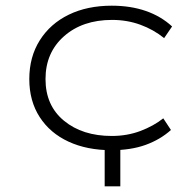

<svg xmlns="http://www.w3.org/2000/svg" viewBox="-20 -520 658 675"><path d="M348 135V-26H403V135ZM372 8Q286 8 221 -22Q156 -52 119.5 -108.5Q83 -165 83 -242Q83 -320 120 -378.5Q157 -437 222 -468.5Q287 -500 373 -500Q439 -500 492.5 -481.5Q546 -463 585 -427L557 -386Q520 -416 473.5 -433Q427 -450 374 -450Q270 -450 205 -392.5Q140 -335 140 -242Q140 -149 205 -95.5Q270 -42 373 -42Q427 -42 473.5 -59.5Q520 -77 554 -104L581 -63Q543 -29 491.5 -10.5Q440 8 372 8Z"/></svg>

Font: Nunito Sans 7pt Expanded ExtraLight
Style: Regular
Weight: 250
Width: 7
Designer: Vernon Adams
Foundry: Vernon Adams
Version: Version 3.101;gftools[0.9.27]